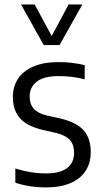

<svg xmlns="http://www.w3.org/2000/svg" viewBox="-20 -828 456 858"><path d="M48.5 -11.5V-75Q119.5 -53 186 -53Q248 -53 279.5 -76.8Q311 -100.5 311 -145Q311 -182.5 292.2 -202.8Q273.5 -223 232.5 -233.5L169 -248Q99 -265 68.2 -300.8Q37.5 -336.5 37.5 -395Q37.5 -441 60.5 -476Q83.5 -511 129.2 -530.8Q175 -550.5 241 -550.5Q303 -550.5 358.5 -537V-473.5Q303.5 -488 243 -488Q176 -488 144.2 -463Q112.5 -438 112.5 -397.5Q112.5 -363 130.5 -342.5Q148.5 -322 188.5 -312L252 -298Q323.5 -280.5 354.5 -244.8Q385.5 -209 385.5 -148.5Q385.5 -99.5 362.2 -64Q339 -28.5 294.2 -9.5Q249.5 9.5 186.5 9.5Q111.5 9.5 48.5 -11.5ZM286.5 -808H348L246 -626.5H175.5L74 -808H135L211 -667Z"/></svg>

Font: Encode Sans Semi Condensed
Style: Regular
Weight: 400
Width: 4
Designer: Multiple Designers
Foundry: Impallari Type
Version: Version 2.000